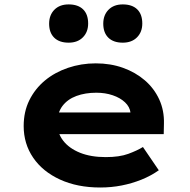

<svg xmlns="http://www.w3.org/2000/svg" viewBox="-20 -824 847 854"><path d="M425.9 10Q324 10 246.9 -25.4Q169.8 -60.7 127.5 -122.7Q85.3 -184.6 85.3 -263.3Q85.3 -327.2 110.5 -378.2Q135.8 -429.2 179.6 -465.7Q223.4 -502.2 282.2 -522.2Q341 -542.2 406 -542.2Q471.6 -542.2 527.2 -522.3Q582.7 -502.4 624.2 -466.7Q665.6 -431 688.2 -381.9Q710.8 -332.8 709.2 -274L708.2 -227.4H194.9L171.9 -323.8H577.8L560.6 -301.9V-322.4Q557.3 -348.9 536 -368.9Q514.8 -388.9 481.6 -400.2Q448.5 -411.6 408.3 -411.6Q359.1 -411.6 319.8 -397.1Q280.6 -382.6 257.7 -352.5Q234.9 -322.4 234.9 -275.5Q234.9 -231.8 261.3 -197.9Q287.7 -164 335.9 -144.6Q384.1 -125.2 450.4 -125.2Q511.2 -125.2 550.6 -139.7Q590 -154.2 615.8 -170.1L686.3 -66.6Q650.9 -41.7 608.8 -24.8Q566.7 -8 521 1Q475.3 10 425.9 10ZM526.1 -634.2Q484.5 -634.2 461.9 -656.4Q439.3 -678.6 439.3 -718.7Q439.3 -756.9 462.7 -780.7Q486 -804.4 526.1 -804.4Q567.7 -804.4 590.3 -782.5Q612.9 -760.6 612.9 -719.3Q612.9 -681.7 589.5 -658Q566.1 -634.2 526.1 -634.2ZM285.3 -634.2Q243.7 -634.2 221.1 -656.4Q198.5 -678.6 198.5 -718.7Q198.5 -756.9 221.9 -780.7Q245.3 -804.4 285.3 -804.4Q326.9 -804.4 349.5 -782.5Q372.1 -760.6 372.1 -719.3Q372.1 -681.7 348.7 -658Q325.4 -634.2 285.3 -634.2Z"/></svg>

Font: Lexend Mega
Style: Regular
Weight: 400
Designer: Bonnie Shaver-Troup, Thomas Jockin
Foundry: Lexend
Version: Version 1.007